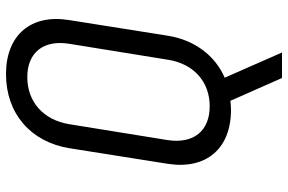

<svg xmlns="http://www.w3.org/2000/svg" viewBox="-180 -600 960 640"><g transform="rotate(-90 300.0 -280.0)"><path d="M360 180H445L361 -11C435 -43 487 -112 501 -201L553 -529C574 -656 504 -740 373 -740C242 -740 147 -658 126 -529L74 -201C54 -73 124 10 254 10C264 10 274 9 284 8ZM266 -61C183 -61 140 -115 153 -201L206 -529C220 -615 280 -669 363 -669C445 -669 488 -615 474 -529L421 -201C408 -115 348 -61 266 -61Z"/></g></svg>

Font: JetBrains Mono Light
Style: Italic
Weight: 336
Italic angle: -9°
Monospace: yes
Designer: Philipp Nurullin, Konstantin Bulenkov
Foundry: JetBrains
Version: Version 2.305